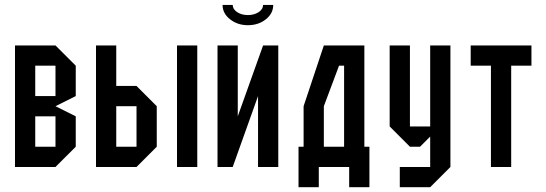

<svg xmlns="http://www.w3.org/2000/svg" viewBox="-20 -687 2248 790"><path d="M125 -291.7H208.3V-416.7H125ZM125 -83.3H208.3V-208.3H125ZM208.3 0H41.7V-500H208.3L291.7 -416.7V-291.7L208.3 -250L291.7 -208.3V-83.3Z M375 0V-500H458.3V-333.3H541.7L625 -250V-83.3L541.7 0ZM791.7 0H708.3V-500H791.7ZM458.3 -83.3H541.7V-250H458.3Z M1041.7 -291.7 937.5 0H875V-500H958.3V-208.3L1062.5 -500H1125V0H1041.7ZM1062.5 -666.7H1104.2Q1104.2 -631.7 1073.8 -607.5Q1043.3 -583.3 1000 -583.3Q957.5 -583.3 926.7 -607.5Q895.8 -631.7 895.8 -666.7H937.5Q937.5 -649.2 955.8 -637.1Q974.2 -625 1000 -625Q1025.8 -625 1044.2 -637.1Q1062.5 -649.2 1062.5 -666.7Z M1312.5 -83.3H1395.8V-416.7H1375L1312.5 -250ZM1291.7 0V83.3H1208.3V-83.3H1229.2V-250L1312.5 -500H1479.2V-83.3H1500V83.3H1416.7V0Z M1750 -500H1833.3V0L1750 83.3H1625V0H1750V-125L1708.3 -83.3H1666.7L1583.3 -166.7V-500H1666.7V-166.7H1750Z M2083.3 0H2000V-416.7H1916.7V-500H2166.7V-416.7H2083.3Z"/></svg>

Font: Yulong
Style: Regular
Weight: 400
Designer: GGBotNet
Foundry: f0n7.com
Version: 1.00